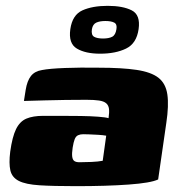

<svg xmlns="http://www.w3.org/2000/svg" viewBox="-20 -635 611 658"><path d="M241 3Q163 3 115.5 0Q68 -3 44.5 -15Q21 -27 15.5 -51Q10 -75 15 -115Q22 -166 35 -192.5Q48 -219 70.5 -228.5Q93 -238 128 -238Q154 -238 188.5 -238Q223 -238 257 -237.5Q291 -237 317 -235Q343 -233 352 -230Q355 -250 353.5 -262Q352 -274 344 -281Q336 -288 319.5 -290.5Q303 -293 276 -293Q241 -293 205 -292.5Q169 -292 133.5 -291Q98 -290 62 -289L68 -327Q73 -358 86 -374.5Q99 -391 124 -395Q150 -400 202.5 -402Q255 -404 318 -403Q398 -403 448 -395.5Q498 -388 523 -368.5Q548 -349 553.5 -311.5Q559 -274 550 -214L522 -20Q497 -8 421 -2.5Q345 3 241 3ZM252 -79Q271 -79 293.5 -80Q316 -81 332 -84L344 -170Q333 -172 316.5 -173Q300 -174 285.5 -174.5Q271 -175 265 -175Q255 -175 247.5 -171.5Q240 -168 236 -158Q232 -148 229 -129Q226 -109 227.5 -98Q229 -87 235 -83Q241 -79 252 -79ZM323 -451Q273 -451 243.5 -468.5Q214 -486 221 -535Q228 -584 262.5 -599.5Q297 -615 349 -615Q401 -615 431.5 -599.5Q462 -584 455 -535Q448 -486 412 -468.5Q376 -451 323 -451ZM333 -503Q353 -503 364.5 -509Q376 -515 379 -535Q382 -552 371.5 -557.5Q361 -563 341 -563Q322 -563 310 -557.5Q298 -552 295 -535Q292 -515 302.5 -509Q313 -503 333 -503Z"/></svg>

Font: Genos Black
Style: Italic
Weight: 900
Italic angle: -8°
Version: Version 1.010